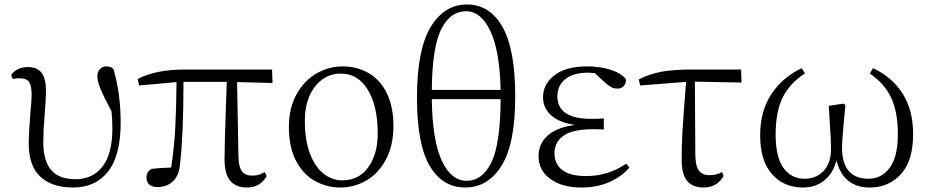

<svg xmlns="http://www.w3.org/2000/svg" viewBox="-20 -822 4149 856"><path d="M108 -183Q108 -221 115 -312Q121 -376 121 -398Q121 -441 109.5 -457Q98 -473 67 -473Q49 -473 37 -470L30 -488Q55 -523 104 -523Q147 -523 166 -496.5Q185 -470 185 -418Q185 -380 179 -310Q173 -234 173 -189Q173 -105 208 -64Q243 -23 317 -23Q393 -23 437 -79.5Q481 -136 481 -250Q481 -289 477 -326Q441 -394 427.5 -427Q414 -460 414 -482Q414 -501 425 -513.5Q436 -526 453 -526Q476 -526 486 -514Q518 -403 518 -276Q518 -129 462 -57.5Q406 14 306 14Q212 14 160 -34Q108 -82 108 -183Z M981 -113Q981 -171 987 -341L991 -457H798Q798 -226 783 -93Q779 -41 752 -14.5Q725 12 681 12Q658 12 645.5 0.5Q633 -11 633 -30Q633 -44 638.5 -53Q644 -62 655 -69Q693 -74 743 -75Q757 -165 761.5 -254.5Q766 -344 767 -456L600 -441L594 -470Q638 -492 688.5 -502Q739 -512 808 -512H1193L1195 -452L1037 -456L1043 -125Q1044 -77 1059 -58Q1074 -39 1104 -39Q1122 -39 1134.5 -43Q1147 -47 1160 -55L1169 -37Q1140 14 1081 14Q1032 14 1006.5 -16Q981 -46 981 -113Z M1268 -256Q1268 -341 1302.5 -402.5Q1337 -464 1392 -495Q1447 -526 1506 -526Q1573 -526 1624.5 -495.5Q1676 -465 1705 -405.5Q1734 -346 1734 -261Q1734 -172 1700 -109.5Q1666 -47 1612 -16.5Q1558 14 1498 14Q1436 14 1383.5 -15.5Q1331 -45 1299.5 -105.5Q1268 -166 1268 -256ZM1664 -227Q1664 -349 1620 -421.5Q1576 -494 1499 -494Q1453 -494 1416.5 -467.5Q1380 -441 1359.5 -393.5Q1339 -346 1339 -285Q1339 -197 1362 -137Q1385 -77 1423 -47.5Q1461 -18 1506 -18Q1580 -18 1622 -76.5Q1664 -135 1664 -227Z M1839 -387Q1839 -601 1900 -701.5Q1961 -802 2062 -802Q2163 -802 2220 -702.5Q2277 -603 2277 -392Q2277 -180 2216 -83Q2155 14 2054 14Q1953 14 1896 -82Q1839 -178 1839 -387ZM2212 -380H1905Q1908 -194 1950 -105Q1992 -16 2060 -16Q2131 -16 2171 -98.5Q2211 -181 2212 -380ZM2058 -772Q1987 -772 1947 -691.5Q1907 -611 1905 -421H2212Q2208 -596 2166 -684Q2124 -772 2058 -772Z M2381 -126Q2381 -180 2421 -217Q2461 -254 2543 -265Q2472 -276 2436.5 -308.5Q2401 -341 2401 -388Q2401 -447 2452 -486.5Q2503 -526 2597 -526Q2652 -526 2699 -512Q2746 -498 2770 -470Q2772 -451 2761.5 -439Q2751 -427 2734 -427Q2718 -427 2706 -433Q2694 -439 2676 -455L2632 -496L2602 -498Q2536 -498 2500.5 -469.5Q2465 -441 2465 -393Q2465 -292 2617 -292Q2648 -292 2672 -294V-245L2627 -246Q2533 -246 2492.5 -217Q2452 -188 2452 -140Q2452 -90 2487.5 -63.5Q2523 -37 2594 -37Q2690 -37 2772 -92L2786 -75Q2751 -34 2696 -10Q2641 14 2573 14Q2486 14 2433.5 -24Q2381 -62 2381 -126Z M3019 -111Q3019 -176 3023 -242.5Q3027 -309 3036 -420L3039 -457L2834 -441L2828 -468Q2875 -492 2928 -502Q2981 -512 3064 -512H3284L3286 -454L3078 -458L3080 -130Q3081 -80 3096.5 -60.5Q3112 -41 3143 -41Q3174 -41 3199 -55L3206 -37Q3176 14 3117 14Q3068 14 3043.5 -15.5Q3019 -45 3019 -111Z M3369 -219Q3369 -326 3418.5 -401.5Q3468 -477 3554 -518L3569 -495Q3501 -451 3469.5 -387.5Q3438 -324 3438 -222Q3438 -122 3473 -73.5Q3508 -25 3567 -25Q3619 -25 3652 -60Q3685 -95 3685 -159Q3685 -202 3680 -265L3675 -350L3740 -360L3749 -354L3742 -278Q3734 -194 3734 -165Q3734 -25 3853 -25Q3910 -25 3946.5 -74Q3983 -123 3983 -224Q3983 -323 3953 -386.5Q3923 -450 3858 -494L3872 -518Q3957 -479 4004 -405Q4051 -331 4051 -224Q4051 -105 3996.5 -45.5Q3942 14 3858 14Q3740 14 3709 -107Q3695 -50 3655.5 -18Q3616 14 3559 14Q3475 14 3422 -45.5Q3369 -105 3369 -219Z"/></svg>

Font: GL-CurulMinamoto Light
Style: Regular
Weight: 300
Designer: Eunice (kana); Ryoko NISHIZUKA 西塚涼子 (ideographs); Frank Grießhammer (Latin, Greek & Cyrillic); Wenlong ZHANG
Foundry: Gutenberg Labo; Adobe
Version: Version 1.002